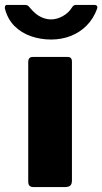

<svg xmlns="http://www.w3.org/2000/svg" viewBox="-67 -762 417 782"><path d="M226 -27Q226 -12 219 -6Q212 0 196 0H72Q58 0 53 -5.5Q48 -11 48 -23V-509Q48 -530 66 -530H209Q226 -530 226 -511ZM316 -742Q334 -742 328 -725Q313 -685 285.5 -657.5Q258 -630 221 -615.5Q184 -601 141 -601Q98 -601 59 -614.5Q20 -628 -8 -656Q-36 -684 -47 -727Q-48 -733 -46 -737.5Q-44 -742 -37 -742H34Q42 -742 46.5 -739Q51 -736 56 -729Q66 -717 78.5 -706.5Q91 -696 107.5 -689.5Q124 -683 141 -683Q165 -683 189 -696.5Q213 -710 225 -730Q230 -738 234 -740Q238 -742 243 -742Z"/></svg>

Font: Libre Franklin ExtraBold
Style: Regular
Weight: 800
Designer: Pablo Impallari, Rodrigo Fuenzalida, Nhung Nguyen
Foundry: Impallari Type
Version: Version 3.000